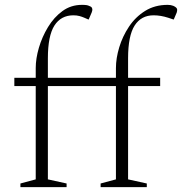

<svg xmlns="http://www.w3.org/2000/svg" viewBox="-20 -770 749 790"><path d="M64 0V-15L127 -32V-416H39V-450H127V-490Q127 -529 140 -573.5Q153 -618 177.5 -658.5Q202 -699 237 -724.5Q272 -750 317 -750Q329 -750 335.5 -749Q342 -748 346 -746Q355 -743 357.5 -739Q360 -735 360 -730Q360 -726 357 -718L345 -690H343L327 -697Q318 -701 307 -704Q296 -707 282 -707Q231 -707 204 -665Q177 -623 177 -530V-450H457V-490Q457 -530 470.5 -575Q484 -620 510.5 -660Q537 -700 577 -725Q617 -750 670 -750Q683 -750 693 -746Q709 -739 709 -730Q709 -728 708.5 -724.5Q708 -721 707 -718L695 -690H693L672 -697Q641 -707 612 -707Q561 -707 534 -665Q507 -623 507 -530V-450H639V-416H507V-32L584 -15V0H394V-15L457 -32V-416H177V-32L254 -15V0Z"/></svg>

Font: Spectral ExtraLight
Style: Regular
Weight: 275
Designer: Jean-Baptiste Levee
Foundry: Production Type
Version: Version 2.001